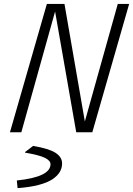

<svg xmlns="http://www.w3.org/2000/svg" viewBox="-20 -675 679 980"><path d="M88.9 0H30.8L219.2 -654.8H309.1L413.1 -55.2L581.1 -654.8H639.2L451.2 0H369.1L261.2 -616.2ZM69.8 285.2 65.9 247.1 66.9 246.1Q237.8 228 237.8 163.1Q237.8 145 209.7 130.9Q181.6 116.7 107.9 104V101.1L148.9 69.8Q230.5 83.5 263.7 105.2Q296.9 127 296.9 159.2Q296.9 183.1 284.9 203.1Q272.9 223.1 247.3 240.2Q221.7 257.3 176.8 269Q131.8 280.8 69.8 285.2Z"/></svg>

Font: IntelOne Mono Light
Style: Italic
Weight: 300
Italic angle: -16°
Designer: Fred Shallcrass
Foundry: Frere-Jones Type LLC
Version: Version 1.200;hotconv 1.1.0;makeotfexe 2.6.0;FJTRelease1.2